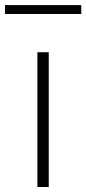

<svg xmlns="http://www.w3.org/2000/svg" viewBox="-61 -750 346 770"><path d="M89 0V-540.5H134.5V0ZM-41 -694V-729.5H265V-694Z"/></svg>

Font: Encode Sans Semi Expanded ExLight
Style: Regular
Weight: 275
Width: 6
Designer: Multiple Designers
Foundry: Impallari Type
Version: Version 2.000